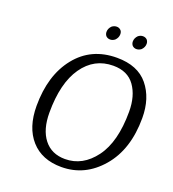

<svg xmlns="http://www.w3.org/2000/svg" viewBox="-148 -932 952 1055"><g transform="rotate(20 328.5 -404.5)"><path d="M657 -395Q657 -211 562 -100.5Q467 10 330 10Q216 10 152 -62Q88 -134 88 -260Q88 -439 176 -549Q264 -659 414 -659Q536 -659 596.5 -585Q657 -511 657 -395ZM577 -403Q577 -495 535.5 -553Q494 -611 410 -611Q299 -611 233 -516.5Q167 -422 167 -249Q167 -150 211 -94Q255 -38 334 -38Q437 -38 507 -132Q577 -226 577 -403ZM480 -809Q493 -819 507 -819Q522 -819 532 -809Q540 -799 540 -786Q540 -766 524 -750Q511 -740 496 -740Q482 -740 472 -750Q464 -760 464 -773Q464 -793 480 -809ZM326 -809Q339 -819 354 -819Q368 -819 378 -809Q386 -801 386 -786Q386 -766 370 -750Q357 -740 343 -740Q328 -740 318 -750Q310 -760 310 -773Q310 -793 326 -809Z"/></g></svg>

Font: ArsenalItalic
Style: Italic
Weight: 400
Italic angle: -9°
Designer: Andrij Shevchenko
Foundry: Stairsfor.com
Version: Version 1.000